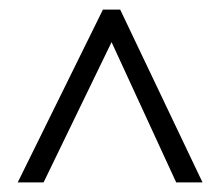

<svg xmlns="http://www.w3.org/2000/svg" viewBox="-20 -733 459 401"><path d="M17 -352H71L213 -645L348 -352H403L231 -713H195Z"/></svg>

Font: Noto Sans Gujarati UI ExtraCondensed Light
Style: Regular
Weight: 300
Width: 2
Designer: Jelle Bosma - Monotype Design Team, Universal Thirst
Foundry: Monotype Imaging Inc.
Version: Version 2.106